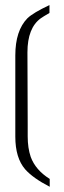

<svg xmlns="http://www.w3.org/2000/svg" viewBox="-20 -712 248 741"><path d="M39.1 -184.6Q39.1 -102.5 77.1 -58.6Q107.4 -24.4 171.9 8.8V-21.5Q117.2 -55.7 98.6 -106.4Q86.9 -140.6 86.9 -185.5V-231.4L85.9 -509.8Q85.9 -604.5 137.7 -641.6Q144.5 -646.5 170.9 -662.1V-692.4Q108.4 -663.1 85.9 -641.6Q39.1 -593.8 39.1 -498Z"/></svg>

Font: Post No Bills Colombo
Style: Regular
Weight: 400
Designer: Kosala Senevirathne, Siva Puranthara, Lasantha Premarathna, Tharique Azeez
Foundry: Mooniak
Version: Version 1.220 ; ttfautohint (v1.6)